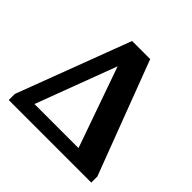

<svg xmlns="http://www.w3.org/2000/svg" viewBox="-175 -879 1051 1051"><g transform="rotate(45 350.5 -353.0)"><path d="M28 -47 277 -706H417L667 -47V0H28ZM484 -84 319 -552 143 -84Z"/></g></svg>

Font: Taviraj Bold
Style: Regular
Weight: 700
Designer: Katatrad Team
Foundry: CadsonDemak
Version: Version 1.030